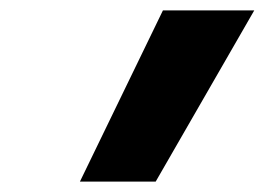

<svg xmlns="http://www.w3.org/2000/svg" viewBox="-20 -792 540 370"><path d="M134 -442 294 -772H470L280 -442Z"/></svg>

Font: Iosevka Aile Heavy Oblique
Style: Regular
Weight: 900
Italic angle: -9°
Designer: Belleve Invis
Foundry: Belleve Invis
Version: Version 31.1.0; ttfautohint (v1.8.4)